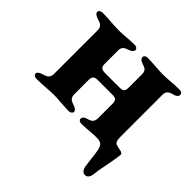

<svg xmlns="http://www.w3.org/2000/svg" viewBox="-149 -572 876 876"><g transform="rotate(45 289.0 -133.5)"><path d="M21 -410C21 -399 33 -393 44 -389C64 -383 82 -378 82 -351V-70C82 -42 64 -37 44 -31C33 -27 21 -22 21 -11C21 -2 33 3 41 3C81 3 115 -2 150 -2C185 -2 212 3 251 3C259 3 269 -3 269 -11C269 -21 260 -27 249 -31C230 -38 213 -42 213 -69V-163C213 -186 225 -191 242 -191H339C356 -191 367 -186 367 -163V-69C367 -42 352 -37 332 -31C321 -28 312 -22 312 -11C312 -2 321 3 329 3C369 3 389 -2 424 -2C465 -2 468 16 475 76C477 89 479 105 481 123C483 137 489 157 508 157C522 157 532 145 534 121C536 93 546 58 553 11C556 -8 558 -17 558 -24C558 -31 551 -35 540 -37C533 -39 526 -39 517 -42C504 -47 499 -54 499 -84V-352C499 -379 517 -384 537 -389C548 -392 557 -399 557 -410C557 -419 547 -424 539 -424C499 -424 469 -419 434 -419C399 -419 371 -424 331 -424C323 -424 313 -419 313 -410C313 -399 322 -393 333 -389C353 -382 367 -379 367 -352V-264C367 -241 355 -237 339 -237H243C227 -237 213 -241 213 -264V-352C213 -379 229 -382 248 -389C259 -393 268 -400 268 -410C268 -418 258 -424 250 -424C210 -424 185 -419 150 -419C115 -419 82 -424 42 -424C34 -424 21 -419 21 -410Z"/></g></svg>

Font: EB Garamond
Style: Bold
Weight: 700
Designer: Georg Duffner and Octavio Pardo
Foundry: Georg Duffner
Version: Version 1.000;PS 001.000;hotconv 1.0.88;makeotf.lib2.5.64775